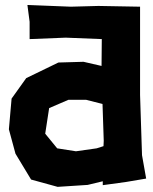

<svg xmlns="http://www.w3.org/2000/svg" viewBox="-20 -725 614 769"><path d="M541 -698.2 374 -701.2 263.7 -698.2 89.8 -705.1 98.6 -637.7V-568.4L243.2 -574.2L387.7 -568.4L386.7 -460.9L314.5 -477.5L213.9 -474.6L85 -412.1L26.4 -330.1L15.6 -207L42 -109.4L104.5 -5.9L210.9 23.4L331.1 15.6L391.6 1V16.6L484.4 3.9L565.4 -9.8L548.8 -103.5L541 -344.7ZM395.5 -161.1 394.5 -139.6 367.2 -130.9 284.2 -119.1 209 -130.9 161.1 -189.5 176.8 -292 253.9 -325.2H325.2L390.6 -308.6Z"/></svg>

Font: MaokenAssortedSans-Lite
Style: Lite
Weight: 400
Version: Version 1.400